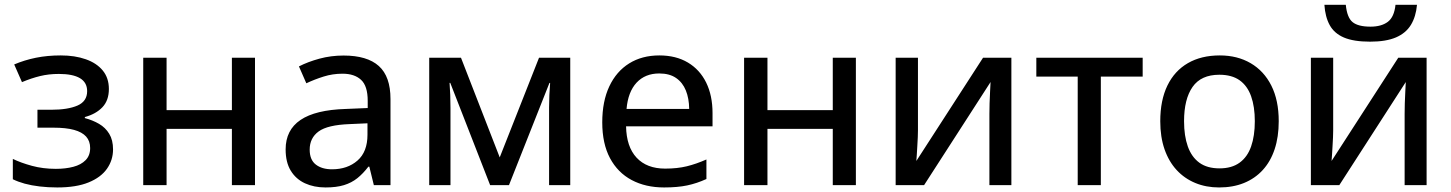

<svg xmlns="http://www.w3.org/2000/svg" viewBox="-20 -782 6130 811"><path d="M236.8 -547.9Q296.4 -547.9 342.3 -531.7Q388.2 -515.6 414.1 -484.1Q439.9 -452.6 439.9 -406.2Q439.9 -357.9 412.6 -329.1Q385.3 -300.3 338.4 -287.6V-283.2Q371.6 -274.4 398.4 -258.8Q425.3 -243.2 441.4 -216.8Q457.5 -190.4 457.5 -150.9Q457.5 -106 431.9 -69.3Q406.2 -32.7 354.2 -11.5Q302.2 9.8 221.7 9.8Q182.6 9.8 147.7 5.6Q112.8 1.5 84.2 -6.3Q55.7 -14.2 34.2 -24.9V-110.8Q68.4 -94.2 115 -81.5Q161.6 -68.8 215.8 -68.8Q256.8 -68.8 289.6 -77.4Q322.3 -85.9 341.6 -105.5Q360.8 -125 360.8 -156.7Q360.8 -186 343.8 -205.1Q326.7 -224.1 292.7 -233.4Q258.8 -242.7 206.5 -242.7H138.2V-318.4H196.3Q266.6 -318.4 307.4 -336.2Q348.1 -354 348.1 -397Q348.1 -433.6 317.9 -451.7Q287.6 -469.7 228.5 -469.7Q186 -469.7 149.2 -460.7Q112.3 -451.7 72.8 -435.1L40 -509.8Q83.5 -528.3 131.8 -538.1Q180.2 -547.9 236.8 -547.9Z M683.6 -538.1V-316.9H959.5V-538.1H1057.1V0H959.5V-237.8H683.6V0H585V-538.1Z M1431.2 -547.4Q1530.8 -547.4 1580.1 -503.2Q1629.4 -459 1629.4 -363.8V0H1559.1L1540 -78.1H1536.1Q1513.7 -48.8 1489.3 -29.3Q1464.8 -9.8 1432.9 0Q1400.9 9.8 1355 9.8Q1306.2 9.8 1268.1 -7.8Q1230 -25.4 1208.3 -60.8Q1186.5 -96.2 1186.5 -150.9Q1186.5 -232.9 1249.5 -275.4Q1312.5 -317.9 1440.4 -321.8L1533.2 -325.7V-356Q1533.2 -418.9 1505.1 -444.8Q1477.1 -470.7 1426.8 -470.7Q1385.3 -470.7 1347.2 -458.7Q1309.1 -446.8 1273.9 -430.2L1242.7 -501.5Q1280.8 -521 1329.3 -534.2Q1377.9 -547.4 1431.2 -547.4ZM1532.2 -261.2 1457 -257.8Q1363.8 -254.4 1325.9 -226.8Q1288.1 -199.2 1288.1 -149.9Q1288.1 -106.9 1314 -86.9Q1339.8 -66.9 1382.3 -66.9Q1447.8 -66.9 1490 -103.8Q1532.2 -140.6 1532.2 -212.9Z M2388.7 -538.1V0H2299.3V-328.6Q2299.3 -354.5 2300.5 -380.6Q2301.8 -406.7 2303.7 -431.6H2300.8L2129.9 0H2050.3L1881.8 -432.1H1878.9Q1880.9 -407.2 1881.8 -381.1Q1882.8 -355 1882.8 -325.2V0H1793V-538.1H1927.2L2090.8 -117.2L2256.8 -538.1Z M2765.1 -547.9Q2835.4 -547.9 2885.7 -517.8Q2936 -487.8 2962.9 -433.1Q2989.7 -378.4 2989.7 -304.2V-248.5H2624.5Q2626 -162.1 2668.9 -116Q2711.9 -69.8 2789.6 -69.8Q2840.8 -69.8 2880.9 -79.6Q2920.9 -89.4 2963.9 -108.4V-25.9Q2923.3 -7.3 2882.6 1.2Q2841.8 9.8 2785.2 9.8Q2707 9.8 2648.2 -21.5Q2589.4 -52.7 2556.6 -114Q2523.9 -175.3 2523.9 -265.1Q2523.9 -354 2553.7 -417.2Q2583.5 -480.5 2637.7 -514.2Q2691.9 -547.9 2765.1 -547.9ZM2764.6 -471.7Q2705.1 -471.7 2668.9 -432.9Q2632.8 -394 2626.5 -321.8H2891.1Q2890.6 -366.2 2877 -399.9Q2863.3 -433.6 2835.7 -452.6Q2808.1 -471.7 2764.6 -471.7Z M3221.7 -538.1V-316.9H3497.6V-538.1H3595.2V0H3497.6V-237.8H3221.7V0H3123V-538.1Z M3857.4 -538.1V-231.4Q3857.4 -220.2 3856.7 -202.4Q3856 -184.6 3854.7 -165Q3853.5 -145.5 3852.5 -128.4Q3851.6 -111.3 3850.6 -102.1L4132.3 -538.1H4252V0H4159.2V-300.8Q4159.2 -318.8 4159.9 -345.5Q4160.6 -372.1 4162.1 -397Q4163.6 -421.9 4164.1 -435.5L3883.3 0H3763.2V-538.1Z M4806.6 -458.5H4629.9V0H4532.2V-458.5H4357.4V-538.1H4806.6Z M5381.3 -270Q5381.3 -203.6 5364 -151.6Q5346.7 -99.6 5313.7 -63.7Q5280.8 -27.8 5234.4 -9Q5188 9.8 5129.4 9.8Q5074.7 9.8 5029.1 -9Q4983.4 -27.8 4950.2 -63.7Q4917 -99.6 4898.9 -151.6Q4880.9 -203.6 4880.9 -270Q4880.9 -358.4 4911.1 -420.7Q4941.4 -482.9 4997.8 -515.4Q5054.2 -547.9 5132.3 -547.9Q5206.5 -547.9 5262.7 -515.1Q5318.8 -482.4 5350.1 -420.4Q5381.3 -358.4 5381.3 -270ZM4981.4 -270Q4981.4 -208 4997.3 -163.3Q5013.2 -118.7 5046.1 -94.7Q5079.1 -70.8 5131.3 -70.8Q5182.6 -70.8 5215.8 -94.7Q5249 -118.7 5264.6 -163.3Q5280.3 -208 5280.3 -270Q5280.3 -331.5 5264.6 -375.5Q5249 -419.4 5216.1 -442.9Q5183.1 -466.3 5130.4 -466.3Q5053.2 -466.3 5017.3 -414.8Q4981.4 -363.3 4981.4 -270Z M5611.3 -538.1V-231.4Q5611.3 -220.2 5610.6 -202.4Q5609.9 -184.6 5608.6 -165Q5607.4 -145.5 5606.4 -128.4Q5605.5 -111.3 5604.5 -102.1L5886.2 -538.1H6005.9V0H5913.1V-300.8Q5913.1 -318.8 5913.8 -345.5Q5914.6 -372.1 5916 -397Q5917.5 -421.9 5918 -435.5L5637.2 0H5517.1V-538.1ZM5965.3 -761.7Q5960.9 -711.9 5939.7 -677Q5918.5 -642.1 5876.5 -624Q5834.5 -606 5767.1 -606Q5697.8 -606 5656.7 -623.5Q5615.7 -641.1 5596.7 -675.8Q5577.6 -710.4 5574.2 -761.7H5664.6Q5669.9 -707.5 5693.4 -688.5Q5716.8 -669.4 5769 -669.4Q5814.9 -669.4 5842 -689.7Q5869.1 -710 5874.5 -761.7Z"/></svg>

Font: Open Sans Medium
Style: Regular
Weight: 500
Designer: Monotype Design Team
Foundry: Monotype Imaging Inc.
Version: Version 3.000